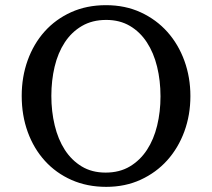

<svg xmlns="http://www.w3.org/2000/svg" viewBox="-20 -707 821 743"><path d="M601.1 -334Q601.1 -395 587.9 -449Q574.7 -502.9 548.3 -543.2Q522 -583.5 482.7 -606.7Q443.4 -629.9 391.1 -629.9Q336.9 -629.9 296.9 -606.4Q256.8 -583 230.5 -542.7Q204.1 -502.4 191.4 -449Q178.7 -395.5 178.7 -335.9Q178.7 -275.9 191.7 -221.9Q204.6 -168 230.7 -127.4Q256.8 -86.9 296.1 -63Q335.4 -39.1 388.7 -39.1Q442.9 -39.1 482.7 -63Q522.5 -86.9 548.8 -127.2Q575.2 -167.5 588.1 -220.9Q601.1 -274.4 601.1 -334ZM716.8 -335Q716.8 -262.2 693.4 -198.2Q669.9 -134.3 627.2 -86.7Q584.5 -39.1 524.4 -11.5Q464.4 16.1 391.1 16.1Q317.4 16.1 257.1 -10.5Q196.8 -37.1 153.8 -84.5Q110.8 -131.8 87.4 -196Q64 -260.3 64 -335.9Q64 -409.2 86.9 -473.1Q109.9 -537.1 152.3 -584.7Q194.8 -632.3 255.1 -659.7Q315.4 -687 390.1 -687Q464.4 -687 524.7 -659.2Q585 -631.3 627.7 -583.5Q670.4 -535.6 693.6 -471.7Q716.8 -407.7 716.8 -335Z"/></svg>

Font: BabelStone Ogham Fixed
Style: Regular
Weight: 400
Monospace: yes
Designer: Andrew West
Foundry: BabelStone
Version: Version 2.02 March 14, 2022